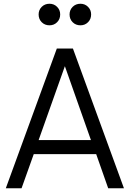

<svg xmlns="http://www.w3.org/2000/svg" viewBox="-20 -1004 692 1024"><path d="M11 0H95L160 -182H493L557 0H641L369 -745H283ZM186 -257 326 -651 465 -257ZM244 -869Q268 -869 284.5 -885.5Q301 -902 301 -927Q301 -951 284.5 -967.5Q268 -984 244 -984Q219 -984 202.5 -967.5Q186 -951 186 -927Q186 -902 202.5 -885.5Q219 -869 244 -869ZM409 -869Q433 -869 449.5 -885.5Q466 -902 466 -927Q466 -951 449.5 -967.5Q433 -984 409 -984Q384 -984 367.5 -967.5Q351 -951 351 -927Q351 -902 367.5 -885.5Q384 -869 409 -869Z"/></svg>

Font: Plus Jakarta Sans
Style: Regular
Weight: 400
Designer: Gumpita Rahayu
Foundry: Tokotype
Version: Version 2.004; ttfautohint (v1.8.3)